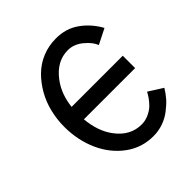

<svg xmlns="http://www.w3.org/2000/svg" viewBox="-156 -641 762 762"><g transform="rotate(-45 225.0 -260.0)"><path d="M376 -395 439.9 -427.2C422.4 -459 399.9 -484.4 372.1 -504.4C344.2 -524.4 311.5 -534.2 274.4 -534.2C247.1 -534.2 221.2 -529.3 197.3 -519.5C173.3 -509.8 152.3 -495.6 134.8 -478.5C117.2 -461.4 101.6 -440.9 88.4 -418C75.2 -395 65.4 -370.1 59.1 -343.8C52.7 -317.4 49.3 -290 49.3 -262.2C49.3 -211.9 59.1 -165 78.1 -123C97.2 -81.1 124 -47.9 158.2 -22.9C192.4 2 231 14.2 273.4 14.2C292.5 14.2 311.5 11.2 329.1 4.9C346.7 -1.5 362.3 -9.8 376 -20.5C389.6 -31.2 402.3 -42 412.6 -53.7C422.9 -65.4 432.1 -78.1 439.9 -91.3L380.4 -128.9C377 -122.1 372.6 -114.7 367.2 -106.9C361.8 -99.1 355 -90.8 346.2 -82C337.4 -73.2 326.2 -66.4 313.5 -60.5C300.8 -54.7 287.6 -51.8 273.4 -51.8C231 -51.8 195.8 -70.8 167 -109.4C143.6 -140.6 129.9 -180.7 125.5 -228.5H413.1V-297.9H126C130.9 -341.3 144.5 -378.4 168 -409.2C197.3 -448.2 232.9 -467.8 274.4 -467.8C297.4 -467.8 318.4 -459.5 337.9 -443.4C357.4 -427.2 370.1 -411.1 376 -395Z"/></g></svg>

Font: Tuffy
Style: Regular
Weight: 500
Designer: Thatcher Ulrich, Karoly Barta and Michael Everson
Version: Version 001.270